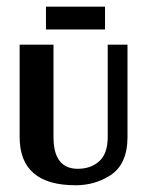

<svg xmlns="http://www.w3.org/2000/svg" viewBox="-20 -542 437 570"><path d="M291.8 -522.2H116.5V-454.6H291.8ZM358.5 -409.3H299.8V-135.2Q299.8 -86.3 274.9 -63.6Q250 -40.9 210.9 -40.9Q138.8 -40.9 138.8 -135.2V-409.3H38.3V-135.2Q38.3 8 204.6 8Q260.7 8 306 -20.5Q358.5 -53.4 358.5 -135.2Z"/></svg>

Font: Gidugu
Style: Regular
Weight: 400
Designer: Purushoth Kumar Guthula
Foundry: Silicon Andhra, USA.
Version: Version 1.0.5; ttfautohint (v1.2.25-373a) -l 7 -r 28 -G 50 -